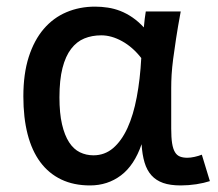

<svg xmlns="http://www.w3.org/2000/svg" viewBox="-20 -547 661 582"><path d="M616.2 2Q598.6 7.8 575 11.5Q551.3 15.1 527.8 15.1Q496.1 15.1 474.6 7.6Q453.1 0 439.2 -15.4Q425.3 -30.8 418.2 -54.4Q411.1 -78.1 409.2 -109.9Q387.2 -45.9 346.7 -15.4Q306.2 15.1 252.9 15.1Q203.6 15.1 165.8 -2.9Q127.9 -21 102.3 -55.4Q76.7 -89.8 63.7 -140.1Q50.8 -190.4 50.8 -254.9Q50.8 -323.2 67.1 -374.3Q83.5 -425.3 112.5 -459.2Q141.6 -493.2 181.4 -510Q221.2 -526.9 268.1 -526.9Q287.6 -526.9 306.9 -523.9Q326.2 -521 345 -513.7Q363.8 -506.3 381.6 -494.1Q399.4 -481.9 416 -463.9Q417 -477.5 418.7 -490Q420.4 -502.4 421.9 -512.2H527.8Q519 -464.8 513.7 -429.9Q508.3 -395 504.9 -368.4Q501.5 -341.8 500.2 -320.8Q499 -299.8 499 -280.8V-157.2Q499 -129.9 501.7 -112.8Q504.4 -95.7 510.3 -85.9Q516.1 -76.2 525.4 -72.5Q534.7 -68.8 547.9 -68.8Q557.6 -68.8 569.8 -71.5Q582 -74.2 591.8 -78.1ZM263.2 -76.2Q297.4 -76.2 323 -98.1Q348.6 -120.1 366.5 -159.2Q384.3 -198.2 394.5 -252.4Q404.8 -306.6 408.2 -371.1Q382.3 -404.3 350.1 -422.1Q317.9 -439.9 287.1 -439.9Q258.8 -439.9 235.6 -430.4Q212.4 -420.9 195.6 -398.9Q178.7 -377 169.4 -340.8Q160.2 -304.7 160.2 -252Q160.2 -203.6 168 -170.2Q175.8 -136.7 189.5 -115.7Q203.1 -94.7 222.2 -85.4Q241.2 -76.2 263.2 -76.2Z"/></svg>

Font: Clear Sans Medium
Style: Regular
Weight: 500
Foundry: Intel Corporation
Version: Version 1.00